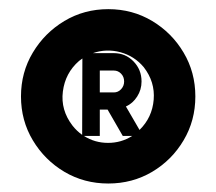

<svg xmlns="http://www.w3.org/2000/svg" viewBox="-20 -756 484 430"><path d="M222.5 -345Q168.5 -345 124.2 -371.2Q80 -397.5 53.5 -441.8Q27 -486 27 -540Q27 -594 53.5 -638.2Q80 -682.5 124.2 -709Q168.5 -735.5 222.5 -735.5Q276.5 -735.5 320.8 -709Q365 -682.5 391.2 -638.2Q417.5 -594 417.5 -540Q417.5 -486 391.2 -441.8Q365 -397.5 320.8 -371.2Q276.5 -345 222.5 -345ZM262 -517.5 292.5 -465Q321 -493 324.2 -532.8Q327.5 -572.5 302 -605.5Q281 -630.5 249.8 -639Q218.5 -647.5 188 -637H235Q261 -637 279 -618.5Q297 -600 297 -573.5Q297 -555 287.2 -539.8Q277.5 -524.5 262 -517.5ZM142.5 -474.5Q152 -462.5 164 -454L164.5 -625Q161 -622.5 157 -619.5Q126 -592.5 120.8 -551Q115.5 -509.5 142.5 -474.5ZM203.5 -549H235Q244.5 -549 251.2 -556.2Q258 -563.5 258 -573.5Q258 -584 251.2 -591Q244.5 -598 235 -598H203.5ZM203.5 -451.5H168Q192.5 -436 222 -436Q251.5 -436 276 -451.5H255L221 -510.5H203.5Z"/></svg>

Font: Urbanist Medium
Style: Regular
Weight: 500
Designer: Corey Hu
Foundry: Corey Hu
Version: Version 1.321; ttfautohint (v1.8.4.7-5d5b)